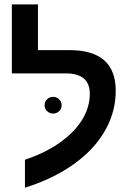

<svg xmlns="http://www.w3.org/2000/svg" viewBox="-20 -833 598 879"><path d="M94.2 -101.6Q205.1 -139.2 275.9 -196.8Q332 -241.2 361.6 -294.2Q391.1 -347.2 391.1 -403.8Q391.1 -497.1 280.3 -497.1H34.2V-813H153.8V-603.5H298.3Q509.8 -603.5 509.8 -417.5Q509.8 -326.7 466.8 -245.8Q423.8 -165 344.2 -101.6Q243.2 -20.5 94.2 26.4ZM184.1 -350.6Q184.1 -367.7 195.8 -378.7Q207.5 -389.6 223.1 -389.6Q238.8 -389.6 250.5 -378.7Q262.2 -367.7 262.2 -350.6Q262.2 -335 250.5 -324Q238.8 -313 223.1 -313Q207.5 -313 195.8 -324Q184.1 -335 184.1 -350.6Z"/></svg>

Font: Arimo SemiBold
Style: Regular
Weight: 600
Designer: Steve Matteson
Foundry: Monotype Imaging Inc.
Version: Version 1.33